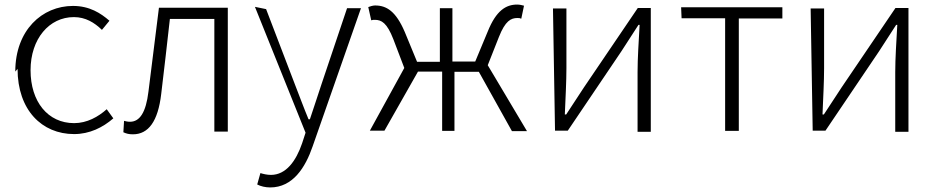

<svg xmlns="http://www.w3.org/2000/svg" viewBox="-20 -563 4110 842"><path d="M57 -261C57 -80 164 25 305 25C373 25 431 -4 477 -44L448 -84C411 -51 362 -23 305 -23C190 -23 114 -117 114 -255C114 -393 196 -488 304 -488C355 -488 394 -464 427 -432L460 -472C422 -505 373 -537 300 -537C165 -537 47 -431 47 -249Z M521 17C534 23 545 26 563 26C631 26 673 -31 687 -151C700 -261 713 -370 725 -480H920V14H979V-529H677C662 -406 646 -284 631 -161C620 -70 593 -29 550 -29C540 -29 532 -31 524 -33Z M1098 -533 1320 19 1305 65C1278 144 1234 204 1168 204C1152 204 1134 200 1122 196L1108 246C1123 254 1144 259 1165 259C1264 259 1319 172 1351 79L1563 -527H1502L1390 -194C1374 -147 1356 -89 1339 -40H1333C1313 -88 1292 -145 1274 -191L1147 -523Z M1602 10H1666L1813 -249H1919V11H1973V-248H2080L2225 12H2291L2119 -277L2168 -401C2196 -472 2221 -484 2249 -484C2257 -484 2259 -484 2266 -481L2278 -538C2271 -540 2259 -543 2248 -543C2199 -543 2156 -517 2119 -425L2064 -293H1964V-527H1909V-292H1809L1755 -423C1716 -514 1675 -539 1625 -539C1615 -539 1603 -535 1595 -532L1608 -474C1615 -476 1617 -476 1624 -476C1653 -476 1677 -463 1705 -391L1753 -265Z M2414 10H2470L2705 -338C2726 -370 2759 -421 2780 -454H2785C2781 -381 2776 -308 2776 -247V15H2834V-528H2777L2541 -180C2519 -146 2485 -95 2463 -61H2457C2460 -133 2464 -206 2464 -264V-526H2405Z M2969 -483H3160V11H3220V-482H3411V-531H2967Z M3544 10H3600L3835 -338C3856 -370 3889 -421 3910 -454H3915C3911 -381 3906 -308 3906 -247V15H3964V-528H3907L3671 -180C3649 -146 3615 -95 3593 -61H3587C3590 -133 3594 -206 3594 -264V-526H3535Z"/></svg>

Font: GenEiGothic-pro-Light
Style: Regular
Weight: 300
Designer: Ryoko NISHIZUKA (kana & ideographs); Paul D. Hunt (Latin, Greek & Cyrillic); Wenlong ZHANG (bopomofo); Sandoll Communica
Foundry: Adobe Systems Incorporated; o_tamon
Version: Version 1.000.140830